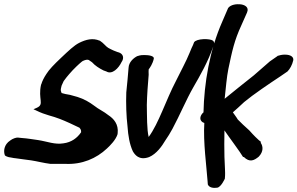

<svg xmlns="http://www.w3.org/2000/svg" viewBox="-83 -762 1448 935"><path d="M-59 -5C-47 4 -30 5 -30 5L-14 8H-12C13 11 42 16 69 19C96 23 130 32 162 36H235C316 40 386 10 438 -39C454 -54 480 -80 489 -107L490 -113C495 -157 471 -184 445 -201C423 -219 397 -230 376 -247C352 -265 326 -280 294 -290L258 -300C244 -302 225 -306 217 -309C212 -324 211 -321 217 -345L227 -367C230 -372 246 -393 271 -420C296 -446 315 -462 320 -465C336 -472 341 -472 349 -470L365 -459C380 -442 401 -429 421 -419L435 -414C463 -397 495 -430 509 -460C518 -472 522 -493 502 -504C497 -506 496 -507 488 -509L470 -516C460 -521 450 -525 444 -529C432 -536 422 -552 403 -564H402C369 -578 336 -570 302 -553C277 -540 251 -515 215 -481C180 -448 156 -423 143 -402C131 -384 122 -366 118 -351H117V-350C101 -279 135 -254 96 -237L80 -230L93 -224C139 -201 174 -197 208 -183C239 -171 273 -155 304 -140C311 -131 312 -129 312 -118C293 -90 265 -69 226 -64C183 -57 148 -73 102 -80C78 -83 53 -88 23 -90L4 -92C-3 -93 -22 -87 -33 -78C-64 -58 -67 -25 -59 -5Z M543 -431C541 -397 536 -356 532 -312C530 -258 532 -197 538 -146C541 -102 548 -59 564 -25C573 -10 593 21 643 3C680 -13 706 -51 722 -78C733 -94 746 -114 757 -135C793 -202 823 -275 859 -338C891 -393 930 -462 953 -529L957 -539C959 -544 964 -555 954 -564C940 -575 874 -575 862 -556L857 -543C853 -536 847 -521 840 -504C824 -464 797 -415 775 -370C724 -273 691 -163 641 -95C632 -132 633 -194 632 -251C633 -299 637 -350 641 -398C641 -410 640 -416 641 -424C647 -432 660 -450 666 -476C669 -489 644 -494 620 -494C612 -494 601 -494 587 -489H586C568 -480 544 -460 543 -431Z M1000 -658C937 -516 911 -355 908 -215C894 -203 887 -184 898 -172C901 -168 906 -165 912 -163C906 -71 923 51 928 122L929 136C935 152 957 155 975 152C994 149 1012 108 1012 108L1013 93C1014 81 1012 51 1010 2C1009 -38 1009 -80 1010 -127C1028 -100 1088 -20 1101 3L1104 2C1133 31 1155 19 1177 1C1201 -24 1198 -50 1187 -66V-72L1178 -79C1171 -85 1154 -101 1131 -127C1108 -147 1090 -165 1075 -180C1067 -194 1058 -204 1051 -215C1068 -230 1084 -244 1106 -265C1149 -301 1229 -355 1282 -390L1317 -414C1329 -426 1340 -446 1345 -468C1348 -483 1335 -496 1304 -496C1290 -496 1279 -493 1269 -490L1267 -488L1231 -463C1215 -449 1153 -395 1153 -395C1104 -357 1056 -317 1011 -281C1017 -335 1021 -387 1029 -426C1048 -516 1058 -564 1092 -638L1120 -701C1132 -728 1107 -739 1088 -741C1069 -743 1041 -740 1028 -723Z"/></svg>

Font: Stray Cat
Style: ExBlkCnObl
Weight: 1000
Version: Version 1.0